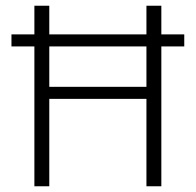

<svg xmlns="http://www.w3.org/2000/svg" viewBox="-20 -650 683 670"><path d="M623 -530V-488H543V0H491V-305H152V0H100V-488H20V-530H100V-630H152V-530H491V-630H543V-530ZM491 -347V-488H152V-347Z"/></svg>

Font: Mukta Malar ExtraLight
Style: Regular
Weight: 275
Designer: Aadarsh Rajan, Girish Dalvi, Yashodeep Gholap
Foundry: Ek Type
Version: Version 2.538;PS 1.000;hotconv 16.6.51;makeotf.lib2.5.65220;